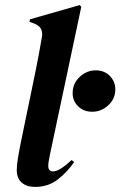

<svg xmlns="http://www.w3.org/2000/svg" viewBox="-20 -721 474 756"><path d="M118 15Q85 15 65.5 -2Q46 -19 46 -51Q46 -69 50 -94.5Q54 -120 62 -160L119 -436Q127 -474 132.5 -505Q138 -536 145 -575Q152 -615 113 -629L96 -635L98 -645L294 -701L300 -694L177 -114Q174 -99 172 -87.5Q170 -76 170 -68Q170 -46 189 -46Q214 -46 262 -91L272 -83Q247 -46 209 -15.5Q171 15 118 15ZM343 -281Q309 -281 287.5 -302.5Q266 -324 266 -354Q266 -392 293.5 -418Q321 -444 357 -444Q391 -444 412.5 -422Q434 -400 434 -369Q434 -332 406.5 -306.5Q379 -281 343 -281Z"/></svg>

Font: DM Serif Display
Style: Italic
Weight: 400
Italic angle: -12°
Designer: Colophon Foundry, Frank Grießhammer
Foundry: Colophon Foundry
Version: Version 5.100; ttfautohint (v1.8.2)